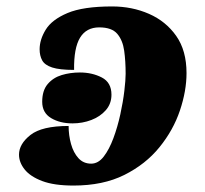

<svg xmlns="http://www.w3.org/2000/svg" viewBox="-20 -566 637 596"><path d="M208 10Q148 10 111 -4Q74 -18 56.5 -40Q39 -62 39 -86Q39 -119 74.5 -147Q110 -175 193 -175Q193 -146 200.5 -119Q208 -92 223.5 -75Q239 -58 263 -58Q285 -58 302 -80Q319 -102 332 -137Q345 -172 353.5 -211Q362 -250 366 -284Q370 -318 370 -337Q370 -376 365.5 -408.5Q361 -441 344 -461Q327 -481 288 -481Q248 -481 228.5 -449Q209 -417 210 -349Q165 -349 142 -356.5Q119 -364 111 -378.5Q103 -393 103 -413Q103 -443 122 -474Q141 -505 189.5 -525.5Q238 -546 328 -546Q390 -546 442.5 -523Q495 -500 527 -454.5Q559 -409 559 -339Q559 -284 538.5 -223Q518 -162 475 -109Q432 -56 366 -23Q300 10 208 10ZM205 -183Q166 -183 138.5 -199.5Q111 -216 111 -250Q111 -285 128 -305Q145 -325 171.5 -333Q198 -341 228 -341Q266 -341 296 -325.5Q326 -310 326 -272Q326 -244 308.5 -224Q291 -204 263.5 -193.5Q236 -183 205 -183Z"/></svg>

Font: Noto Serif Black
Style: Italic
Weight: 900
Italic angle: -12°
Designer: Monotype Design Team
Foundry: Monotype Imaging Inc.
Version: Version 2.013